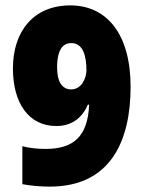

<svg xmlns="http://www.w3.org/2000/svg" viewBox="-20 -681 536 713"><path d="M465 -359C465 -554 377 -661 241 -661C106 -661 28 -566 28 -427C28 -296 88 -213 189 -213C241 -213 283 -238 306 -292H311C306 -173 252 -128 149 -128C119 -128 90 -131 63 -138V3C96 9 130 12 165 12C393 12 465 -161 465 -359ZM245 -521C289 -521 301 -472 301 -420C301 -394 285 -349 244 -349C212 -349 192 -376 192 -430C192 -499 215 -521 245 -521Z"/></svg>

Font: Noto Sans Telugu ExtraCondensed Black
Style: Regular
Weight: 900
Width: 2
Designer: Jelle Bosma - Monotype Design Team
Foundry: Monotype Imaging Inc.
Version: Version 2.005